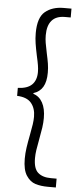

<svg xmlns="http://www.w3.org/2000/svg" viewBox="-63 -846 445 1025"><g transform="rotate(5 159.5 -333.0)"><path d="M98.6 7.8Q98.6 -21 103 -51.5Q107.4 -82 115.2 -121.6Q122.1 -156.7 125.2 -178.7Q128.4 -200.7 128.4 -219.7Q128.4 -264.6 105 -292.7Q81.5 -320.8 28.8 -322.8V-365.7Q79.6 -367.2 104 -391.1Q128.4 -415 128.4 -459Q128.4 -476.1 125.2 -495.4Q122.1 -514.6 115.2 -544.4Q106.9 -583.5 102.8 -610.1Q98.6 -636.7 98.6 -665.5Q98.6 -749 136.7 -780.5Q174.8 -812 235.4 -812H277.3V-764.6H246.6Q199.7 -764.6 176.3 -737.8Q152.8 -710.9 152.8 -658.7Q152.8 -637.7 156.2 -617.4Q159.7 -597.2 166.5 -564.5Q173.8 -531.7 177.5 -508.5Q181.2 -485.4 181.2 -460.4Q181.2 -411.6 164.3 -383.5Q147.5 -355.5 114.3 -345.2V-341.3Q146.5 -331.1 163.8 -299.3Q181.2 -267.6 181.2 -217.3Q181.2 -192.4 177.5 -166.3Q173.8 -140.1 166.5 -102.5Q159.7 -66.4 156.2 -43.7Q152.8 -21 152.8 0Q152.8 56.2 177.5 77.6Q202.1 99.1 246.6 99.1H277.3V146.5H235.4Q196.8 146.5 167.7 137.5Q138.7 128.4 118.7 97.9Q98.6 67.4 98.6 7.8Z"/></g></svg>

Font: Reddit Sans Light
Style: Regular
Weight: 300
Designer: Stephen Hutchings
Foundry: Reddit
Version: Version 1.013